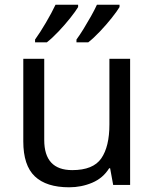

<svg xmlns="http://www.w3.org/2000/svg" viewBox="-20 -786 658 816"><path d="M533 -536V0H461L448 -71H444Q418 -29 372 -9.5Q326 10 274 10Q177 10 128 -36.5Q79 -83 79 -185V-536H168V-191Q168 -63 287 -63Q376 -63 410.5 -113Q445 -163 445 -257V-536ZM488 -756Q478 -739 455 -710Q432 -681 405 -652.5Q378 -624 355 -606H305V-618Q319 -637 335 -663Q351 -689 366.5 -716.5Q382 -744 392 -766H488ZM312 -756Q302 -739 279 -710Q256 -681 229 -652.5Q202 -624 179 -606H129V-618Q150 -647 175 -689.5Q200 -732 216 -766H312Z"/></svg>

Font: Noto Music
Style: Regular
Weight: 400
Designer: Monotype Design Team, Benjamin Yang
Foundry: Monotype Imaging Inc.
Version: Version 2.002; ttfautohint (v1.8.4.7-5d5b)